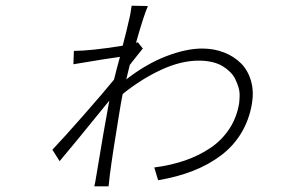

<svg xmlns="http://www.w3.org/2000/svg" viewBox="-20 -628 996 672"><path d="M462.4 -480.1 479.8 -458.1Q475.1 -452.1 459 -432.2Q442.8 -412.3 434.3 -400.9Q429.7 -383.5 421.9 -350.1Q490.4 -403.4 560.7 -430.8Q631 -458.1 687.9 -458.1Q729.4 -458.1 764.6 -444.2Q799.7 -430.4 823.9 -405.9Q848 -381.4 858.5 -345Q869 -308.6 861.9 -266Q852.3 -208.8 824.8 -163Q797.2 -117.2 754.1 -84.5Q710.9 -51.8 655.9 -30.2Q600.9 -8.5 533.4 2.8L519.9 -41.9Q578.1 -49.4 627.1 -66.2Q676.1 -83.1 716.3 -110.1Q756.4 -137.1 782.7 -177Q808.9 -217 817.1 -267Q818.5 -280.2 818.7 -294.4Q818.9 -308.6 814.5 -323.2Q810 -337.7 803.4 -351.2Q796.9 -364.7 785 -376.4Q773.1 -388.1 758.2 -397Q743.3 -405.9 721.9 -410.9Q700.6 -415.8 675.8 -415.8Q613.3 -415.8 544 -383.7Q474.8 -351.6 409.4 -299Q403.4 -269.5 397 -229Q374.3 -92.3 364.3 -14.9Q363.6 -8.2 362.2 4.6Q360.8 17.4 360.1 24.1H310Q312.5 16.7 317.1 -13.1Q344.8 -181.1 362.6 -275.9Q221.2 -101.6 188.6 -63.9L163.4 -104Q199.9 -142.4 270.8 -222.8Q341.6 -303.3 378.9 -349.1Q387.1 -382.8 399.9 -429Q356.9 -423.3 236.9 -403.1L238.6 -449.9Q296.5 -449.9 409.4 -468Q424 -523.1 431.5 -557.9Q433.6 -564.6 435.4 -574.6Q437.1 -584.5 438.9 -595.7Q440.7 -606.9 440.7 -608L497.5 -606.9Q481.9 -570.3 456 -478Z"/></svg>

Font: Karasuma Gothic
Style: Light Italic
Weight: 300
Italic angle: 9.39998°
Designer: Rasmus Andersson / Ryoko Nishizuka
Foundry: rsms
Version: Version 1.00